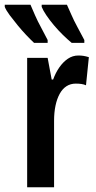

<svg xmlns="http://www.w3.org/2000/svg" viewBox="-57 -786 401 806"><path d="M272 -553Q283 -553 293 -551.5Q303 -550 316 -546L304 -428Q295 -432 284.5 -433.5Q274 -435 261 -435Q239 -435 222 -424Q205 -413 193.5 -392Q182 -371 176 -342.5Q170 -314 170 -279V0H57V-543H143L160 -452H166Q176 -480 192 -503Q208 -526 228 -539.5Q248 -553 272 -553ZM224 -766Q231 -751 242 -725.5Q253 -700 268 -672.5Q283 -645 297 -618V-606H244Q227 -620 207 -639.5Q187 -659 169 -680.5Q151 -702 137.5 -722Q124 -742 118 -757V-766ZM71 -766Q80 -745 90.5 -721Q101 -697 115 -671.5Q129 -646 143 -618V-606H86Q71 -620 53 -639Q35 -658 17 -680Q-1 -702 -16 -722Q-31 -742 -37 -757V-766Z"/></svg>

Font: Noto Sans Display ExtraCondensed SemiBold
Style: Regular
Weight: 600
Width: 2
Designer: Monotype Design Team
Foundry: Monotype Imaging Inc.
Version: Version 2.003